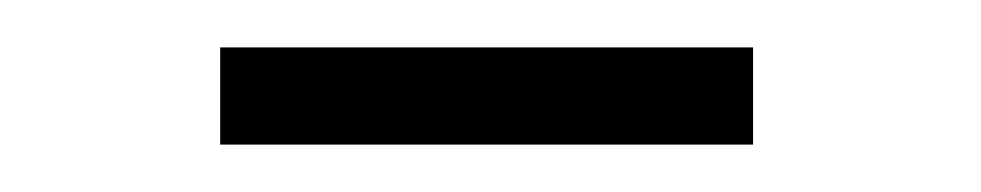

<svg xmlns="http://www.w3.org/2000/svg" viewBox="-20 -701 414 81"><path d="M72.9 -681H297.7V-640H72.9Z"/></svg>

Font: Big Shoulders Stencil Thin
Style: Regular
Weight: 100
Designer: Patric King
Foundry: XO Type Co
Version: Version 2.001